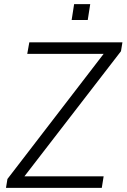

<svg xmlns="http://www.w3.org/2000/svg" viewBox="-20 -910 613 930"><path d="M9 0 16 -43 505 -679 506 -649H112L122 -705H573L566 -662L76 -27V-56H482L473 0ZM327 -813 339 -890H417L405 -813Z"/></svg>

Font: Nunito Sans 10pt SemiCondensed Light
Style: Italic
Weight: 300
Width: 4
Italic angle: -9°
Designer: Vernon Adams
Foundry: Vernon Adams
Version: Version 3.101;gftools[0.9.27]